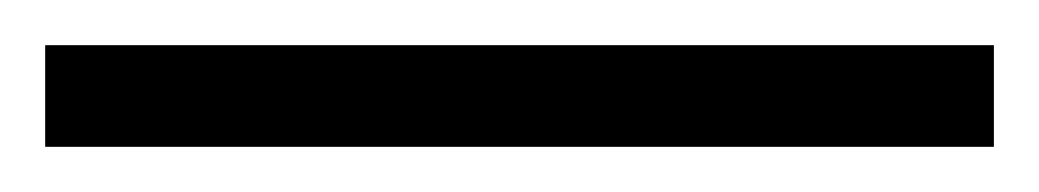

<svg xmlns="http://www.w3.org/2000/svg" viewBox="-24 -825 460 85"><path d="M416 -760H-4V-805H416Z"/></svg>

Font: Noto Sans Malayalam ExtraCondensed Light
Style: Regular
Weight: 300
Width: 2
Designer: Jelle Bosma - Monotype Design Team
Foundry: Monotype Imaging Inc.
Version: Version 2.104; ttfautohint (v1.8.4.7-5d5b)